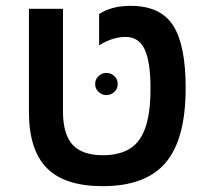

<svg xmlns="http://www.w3.org/2000/svg" viewBox="-20 -634 716 664"><path d="M335 9.8Q203.6 9.8 141.8 -53Q80.1 -115.7 80.1 -246.1V-603.5H197.8V-249Q197.8 -170.4 230.7 -133.8Q263.7 -97.2 336.4 -97.2Q390.6 -97.2 427.2 -118.7Q463.9 -140.1 482.2 -190.9Q500.5 -241.7 500.5 -329.1Q500.5 -419.4 480.5 -462.9Q460.4 -506.3 414.1 -506.3Q369.1 -506.3 322.8 -477.1V-585.4Q365.7 -613.8 431.6 -613.8Q534.7 -613.8 578.4 -546.4Q622.1 -479 622.1 -329.6Q622.1 -153.3 553.2 -71.8Q484.4 9.8 335 9.8ZM309.1 -342.8Q309.1 -359.9 320.8 -370.8Q332.5 -381.8 348.1 -381.8Q363.8 -381.8 375.5 -370.8Q387.2 -359.9 387.2 -342.8Q387.2 -327.1 375.5 -316.2Q363.8 -305.2 348.1 -305.2Q332.5 -305.2 320.8 -316.2Q309.1 -327.1 309.1 -342.8Z"/></svg>

Font: Arimo SemiBold
Style: Regular
Weight: 600
Designer: Steve Matteson
Foundry: Monotype Imaging Inc.
Version: Version 1.33